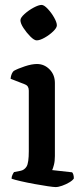

<svg xmlns="http://www.w3.org/2000/svg" viewBox="-20 -760 333 780"><path d="M206 0Q198 0 174 -3.5Q150 -7 120 -12.5Q90 -18 64 -24Q38 -30 27 -34Q27 -42 30.5 -49.5Q34 -57 37 -61L63 -66Q79 -69 88 -83.5Q97 -98 97 -146V-392Q97 -411 82 -417L23 -440Q24 -452 28 -460.5Q32 -469 36 -472Q52 -481 80.5 -490.5Q109 -500 130 -500Q160 -500 181.5 -478Q203 -456 203 -423V-126Q203 -105 199 -90Q195 -75 192 -69L273 -60Q276 -57 278 -50.5Q280 -44 280 -35Q275 -27 261.5 -19Q248 -11 232.5 -5.5Q217 0 206 0ZM129 -596Q119 -596 103.5 -611.5Q88 -627 75.5 -646Q63 -665 63 -678Q63 -688 79.5 -703Q96 -718 116.5 -729Q137 -740 149 -740Q159 -740 174 -724Q189 -708 200 -688.5Q211 -669 211 -657Q211 -647 196 -632.5Q181 -618 161.5 -607Q142 -596 129 -596Z"/></svg>

Font: Texturina 72pt SemiBold
Style: Regular
Weight: 600
Designer: Guillermo Torres Carreño
Foundry: Omnibus-Type
Version: Version 1.002; ttfautohint (v1.8.3)